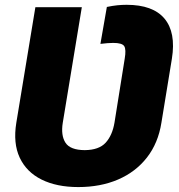

<svg xmlns="http://www.w3.org/2000/svg" viewBox="-20 -757 733 787"><path d="M300.8 9.8Q212.4 9.8 150.4 -21Q88.4 -51.8 60.8 -110.8Q33.2 -169.9 46.9 -253.9L125 -727.5H315.4L237.3 -253.9Q229 -202.1 248.3 -172.1Q267.6 -142.1 327.1 -141.6Q385.7 -142.1 413.1 -172.1Q440.4 -202.1 449.2 -253.9L491.2 -516.6Q497.6 -554.2 489.3 -567.6Q481 -581.1 444.3 -581.1Q433.1 -581.1 420.7 -580.1Q408.2 -579.1 391.6 -577.1L418 -728.5Q441.4 -733.4 460.9 -735.4Q480.5 -737.3 499 -737.3Q606.9 -737.3 654.3 -680.7Q701.7 -624 684.6 -516.6L641.6 -253.9Q628.4 -170.4 582.3 -111.3Q536.1 -52.2 464.1 -21.2Q392.1 9.8 300.8 9.8Z"/></svg>

Font: Inter Black
Style: Italic
Weight: 900
Italic angle: -9.39999°
Designer: Rasmus Andersson
Foundry: rsms
Version: Version 4.000;git-a52131595